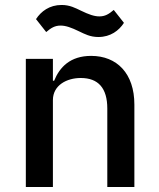

<svg xmlns="http://www.w3.org/2000/svg" viewBox="-20 -753 640 773"><path d="M193 0V-350C193 -410 249 -439 305 -439C376 -439 412 -398 412 -316V0H521V-332C521 -457 451 -528 347 -528C262 -528 220 -482 198 -428H193V-516H84V0ZM376 -604C425 -604 459 -630 479 -661L438 -713C418 -696 403 -687 380 -687C359 -687 337 -695 306 -710C283 -721 261 -733 228 -733C179 -733 145 -707 125 -676L166 -624C186 -641 201 -650 224 -650C245 -650 267 -642 298 -627C321 -616 343 -604 376 -604Z"/></svg>

Font: IBM Mono Medium
Style: Regular
Weight: 500
Monospace: yes
Designer: Mike Abbink, Paul van der Laan, Pieter van Rosmalen
Foundry: Bold Monday
Version: Version 2.3